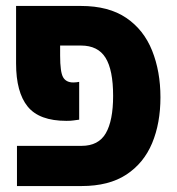

<svg xmlns="http://www.w3.org/2000/svg" viewBox="-20 -625 593 645"><path d="M37 0V-135H254Q311 -135 335.5 -177.5Q360 -220 360 -303Q360 -390 334.5 -431Q309 -472 252 -472H182V-438Q182 -383 192 -365.5Q202 -348 226 -348Q236 -348 246 -350V-223Q236 -222 227.5 -220.5Q219 -219 203 -219Q112 -219 73 -267Q34 -315 34 -412V-605H252Q345 -605 404 -565Q463 -525 491 -455Q519 -385 519 -298Q519 -211 491 -144Q463 -77 404.5 -38.5Q346 0 254 0Z"/></svg>

Font: Noto Sans Hebrew Condensed ExtraBold
Style: Regular
Weight: 800
Width: 3
Designer: Monotype Design Team
Foundry: Monotype Imaging Inc.
Version: Version 2.004; ttfautohint (v1.8.4.7-5d5b)